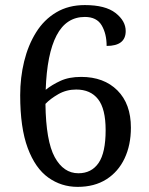

<svg xmlns="http://www.w3.org/2000/svg" viewBox="-20 -727 586 757"><path d="M286.1 9.8Q221.7 9.8 170.4 -26.9Q119.1 -63.5 89.4 -143.1Q59.6 -222.7 59.6 -351.6Q59.6 -420.9 75.2 -484.9Q90.8 -548.8 122.1 -599.1Q153.3 -649.4 201.7 -678.2Q250 -707 314.5 -707Q395.5 -707 435.5 -675.8Q475.6 -644.5 475.6 -604.5Q475.6 -545.9 400.4 -545.9Q400.4 -593.8 380.9 -627Q361.3 -660.2 314.5 -660.2Q241.2 -660.2 203.1 -587.4Q165 -514.6 160.2 -373Q184.6 -392.6 218.3 -408.2Q252 -423.8 299.8 -423.8Q389.6 -423.8 442.9 -370.6Q496.1 -317.4 496.1 -223.6Q496.1 -155.3 471.2 -102.5Q446.3 -49.8 399.4 -20Q352.5 9.8 286.1 9.8ZM289.1 -43.9Q340.8 -43.9 368.7 -84.5Q396.5 -125 396.5 -213.9Q396.5 -297.9 366.7 -335.9Q336.9 -374 280.3 -374Q242.2 -374 210.4 -356Q178.7 -337.9 159.2 -317.4Q161.1 -170.9 195.8 -107.4Q230.5 -43.9 289.1 -43.9Z"/></svg>

Font: Noto Serif Todhri
Style: Regular
Weight: 400
Designer: Mikhail Merkuryev
Version: Version 1.000; ttfautohint (v1.8.4.7-5d5b)